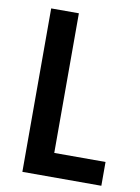

<svg xmlns="http://www.w3.org/2000/svg" viewBox="-82 -770 603 826"><g transform="rotate(10 219.5 -357.0)"><path d="M74 0H419V-104H195V-714H74Z"/></g></svg>

Font: Noto Sans Khmer Condensed SemiBold
Style: Regular
Weight: 600
Width: 3
Designer: Danh Hong and the Monotype Design Team
Foundry: Monotype Imaging Inc.
Version: Version 2.004